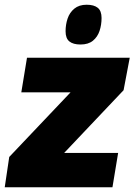

<svg xmlns="http://www.w3.org/2000/svg" viewBox="-30 -791 568 811"><path d="M-10 0 9 -128 268 -401H60L84 -547H518L492 -410L241 -145H469L445 0ZM310 -603Q279 -603 263 -616Q247 -629 247 -659Q247 -687 255.5 -712.5Q264 -738 284 -754.5Q304 -771 336 -771Q367 -771 383 -758Q399 -745 399 -715Q399 -686 390.5 -660.5Q382 -635 362.5 -619Q343 -603 310 -603Z"/></svg>

Font: Georama ExtraCondensed Thin ExtraBold
Style: Italic
Weight: 800
Italic angle: -9°
Version: Version 1.001